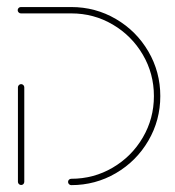

<svg xmlns="http://www.w3.org/2000/svg" viewBox="-20 -539 510 559"><path d="M41.5 -294.1Q45.2 -294.1 48 -291.3Q50.7 -288.5 50.7 -284.8V-9.6Q50.7 -5.9 48.1 -3.1Q45.6 -0.4 41.5 -0.4Q37.8 -0.4 35 -3.1Q32.2 -5.9 32.2 -9.6V-284.8Q32.2 -288.5 35 -291.3Q37.8 -294.1 41.5 -294.1ZM178.1 -9.3Q178.1 -13.3 180.9 -15.9Q183.7 -18.5 187.4 -18.5Q253 -18.5 308.1 -50.9Q363.3 -83.3 395.7 -138.5Q428.1 -193.7 428.1 -259.3Q428.1 -324.8 395.7 -380Q363.3 -435.2 308.1 -467.6Q253 -500 187.4 -500H40.7Q37 -500 34.3 -502.8Q31.5 -505.6 31.5 -509.3Q31.5 -513.3 34.3 -515.9Q37 -518.5 40.7 -518.5H187.4Q257.8 -518.5 317.4 -483.7Q377 -448.9 411.9 -389.3Q446.7 -329.6 446.7 -259.3Q446.7 -188.9 411.9 -129.3Q377 -69.6 317.4 -34.8Q257.8 0 187.4 0Q183.7 0 180.9 -2.8Q178.1 -5.6 178.1 -9.3Z"/></svg>

Font: 26F Galaxy Sans Hairline
Style: Regular
Weight: 50
Designer: C₂₉H₂₅N₃O₅
Version: Version 1.100